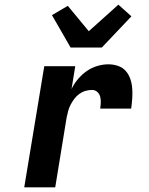

<svg xmlns="http://www.w3.org/2000/svg" viewBox="-20 -804 640 824"><path d="M84 0 170 -520H303L287 -422Q298 -445 315 -465Q332 -485 353 -499.5Q374 -514 398 -521Q422 -528 445 -528Q467 -528 487 -521Q507 -514 520 -499Q533 -484 539.5 -464.5Q546 -445 547.5 -424Q549 -403 547.5 -381.5Q546 -360 543 -338H410Q412 -351 412.5 -364Q413 -377 410 -389Q407 -401 397.5 -409.5Q388 -418 375 -418Q361 -418 347 -414Q333 -410 320.5 -401Q308 -392 299 -380Q290 -368 283 -354.5Q276 -341 272.5 -327.5Q269 -314 266 -300L217 0ZM283 -600 203 -739 271 -779 361 -670 488 -784 544 -734 417 -600Z"/></svg>

Font: Iosevka Extrabold Extended
Style: Italic
Weight: 800
Width: 7
Italic angle: -9°
Monospace: yes
Designer: Belleve Invis
Foundry: Belleve Invis
Version: Version 32.5.0; ttfautohint (v1.8.4)